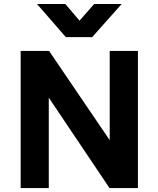

<svg xmlns="http://www.w3.org/2000/svg" viewBox="-20 -960 809 980"><path d="M85.5 0V-700H230.5L540 -244.5V-700H684V0H539L229 -461.5V0ZM316 -770.5 169 -939.5H313.5L386 -854.5L460.5 -939.5H601L450.5 -770.5Z"/></svg>

Font: Geologica Cursive SemiBold
Style: Regular
Weight: 600
Designer: Sindre Bremnes, Frode Helland
Foundry: Monokrom Skriftforlag AS
Version: Version 1.010;gftools[0.9.28]